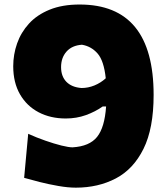

<svg xmlns="http://www.w3.org/2000/svg" viewBox="-20 -822 748 858"><path d="M318.8 16.6Q283.7 16.6 240.5 9Q197.3 1.5 156.7 -8.8Q116.2 -19 87.9 -27.3L106 -224.1Q143.6 -207 182.9 -193.4Q222.2 -179.7 254.6 -171.6Q287.1 -163.6 304.2 -163.6Q379.9 -168 413.8 -210.2Q447.8 -252.4 454.1 -346.2H439Q405.8 -322.8 363.8 -307.6Q321.8 -292.5 273.9 -292.5Q205.6 -292.5 152.6 -320.3Q99.6 -348.1 69.3 -400.6Q39.1 -453.1 39.1 -525.9Q39.1 -578.6 56.4 -627.9Q73.7 -677.2 109.6 -716.6Q145.5 -755.9 201.9 -778.8Q258.3 -801.8 335.9 -801.8Q666.5 -801.8 666.5 -397.9Q666.5 -248 621.3 -157Q576.2 -65.9 497.6 -24.7Q418.9 16.6 318.8 16.6ZM252.9 -522Q252.9 -481 276.6 -456.5Q300.3 -432.1 344.2 -428.7Q374 -428.7 402.1 -440.2Q430.2 -451.7 452.6 -472.2Q444.3 -550.8 416 -583Q387.7 -615.2 346.2 -622.1Q301.8 -619.1 277.3 -591.6Q252.9 -564 252.9 -522Z"/></svg>

Font: Pinar DS1 ExtraBold
Style: Regular
Weight: 800
Designer: Amin Abedi
Version: Version 3.000